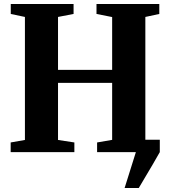

<svg xmlns="http://www.w3.org/2000/svg" viewBox="-20 -763 854 963"><path d="M605 180 661.5 0 658.5 -62H781.5V0Q764.5 30.5 745 63.5Q725.5 96.5 707.5 126.8Q689.5 157 676 180ZM105 -61V-678L34 -693V-743H349V-693L271 -678V-412.5H542.5V-677.5L464 -693V-743H779V-693L709 -678V-61L780 -48.5V0H467V-48.5L542.5 -61.5V-347.5H271V-61L353 -48.5V0H33.5V-48.5Z"/></svg>

Font: Merriweather 60pt ExtraBold
Style: Regular
Weight: 800
Version: Version 2.100